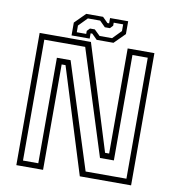

<svg xmlns="http://www.w3.org/2000/svg" viewBox="-91 -920 913 1001"><g transform="rotate(10 366.0 -420.0)"><path d="M92.5 -29.5H173.5V-588H246L424 -30H640V-670.5H559V-112.5H485.5L309 -669.5H92.5ZM62.5 0V-700H334L507 -143.5H528.5V-700H670V0H398.5L224.5 -558H204V0ZM228.5 -716V-784L284.5 -840H373.5L401.5 -812H410.5V-840H506.5V-772L450.5 -716H361.5L333.5 -744H324.5V-716ZM252.5 -737H302.5V-753L317 -768H342.5L373 -738.5H439L483.5 -784V-819.5H433.5V-803.5L419 -788H392L362 -818H297L252.5 -772.5Z"/></g></svg>

Font: Tourney Thin Light
Style: Regular
Weight: 300
Version: Version 1.015